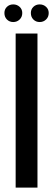

<svg xmlns="http://www.w3.org/2000/svg" viewBox="-39 -851 241 871"><path d="M131 -699V0H32V-699ZM-19 -792Q-19 -809 -7.5 -820Q4 -831 21 -831Q38 -831 50 -820Q62 -809 62 -792Q62 -774 50 -762.5Q38 -751 21 -751Q4 -751 -7.5 -762.5Q-19 -774 -19 -792ZM101 -792Q101 -809 112.5 -820Q124 -831 141 -831Q158 -831 170 -820Q182 -809 182 -792Q182 -774 170 -762.5Q158 -751 141 -751Q124 -751 112.5 -762.5Q101 -774 101 -792Z"/></svg>

Font: Moniqa ExtBd Cond Paragraph
Style: Regular
Weight: 800
Width: 3
Designer: Rajesh Rajput
Foundry: Rajesh Rajput
Version: Version 1.000